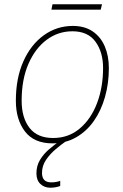

<svg xmlns="http://www.w3.org/2000/svg" viewBox="-20 -659 576 896"><path d="M225 10Q139 10 96.5 -45.5Q54 -101 54 -189Q54 -294 89 -372.5Q124 -451 184.5 -494.5Q245 -538 320 -538Q375 -538 412.5 -512.5Q450 -487 469 -442.5Q488 -398 488 -341Q488 -270 470 -206.5Q452 -143 418 -94.5Q384 -46 335 -18Q286 10 225 10ZM228 -15Q300 -15 352.5 -59.5Q405 -104 433 -178Q461 -252 461 -342Q461 -416 425.5 -464.5Q390 -513 318 -513Q251 -513 197.5 -473Q144 -433 112.5 -360.5Q81 -288 81 -189Q81 -110 117.5 -62.5Q154 -15 228 -15ZM220 -614 225 -639H456L450 -614ZM215 217Q187 217 168.5 199.5Q150 182 150 150Q150 115 166.5 87.5Q183 60 207.5 39Q232 18 257 0H288Q265 16 239 38Q213 60 194.5 87.5Q176 115 176 148Q176 192 219 192Q232 192 242.5 190Q253 188 261 185V209Q253 212 241 214.5Q229 217 215 217Z"/></svg>

Font: Noto Sans Disp Thin
Style: Italic
Weight: 100
Italic angle: -12°
Designer: Monotype Design Team
Foundry: Monotype Imaging Inc.
Version: Version 2.000;GOOG;noto-source:20170915:90ef993387c0